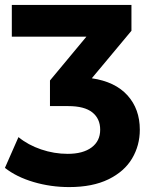

<svg xmlns="http://www.w3.org/2000/svg" viewBox="-38 -558 612 780"><path d="M530 -31Q530 33 498.5 86Q467 139 402.5 170.5Q338 202 243 202Q168 202 98.5 181.5Q29 161 -18 124L37 -1Q76 31 129 49Q182 67 237 67Q299 67 334 41Q369 15 369 -31Q369 -76 337 -101.5Q305 -127 239 -127H165V-231L313 -409H10V-538H496V-433L335 -240Q430 -226 480 -170.5Q530 -115 530 -31Z"/></svg>

Font: mBank
Style: Bold
Weight: 700
Designer: Julieta Ulanovsky
Foundry: Julieta Ulanovsky
Version: Version 7.200